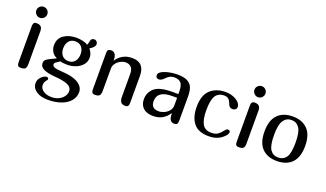

<svg xmlns="http://www.w3.org/2000/svg" viewBox="-82 -1252 3454 2033"><g transform="rotate(20 1645.0 -235.5)"><path d="M125 0Q102 0 93.5 -11.5Q85 -23 85 -47V-455Q85 -479 93.5 -490.5Q102 -502 125 -502Q158 -502 173.5 -485.5Q189 -469 189 -435V-68Q189 -26 175 -13Q161 0 125 0ZM135 -691Q161 -691 179 -673Q197 -655 197 -629Q197 -604 179 -585.5Q161 -567 135 -567Q110 -567 91.5 -585.5Q73 -604 73 -629Q73 -655 91.5 -673Q110 -691 135 -691Z M693 60Q693 11 641.5 -9.5Q590 -30 503 -36Q417 -42 371.5 -63.5Q326 -85 326 -128Q326 -154 345 -169Q364 -184 401 -201Q435 -215 449 -225V-228Q412 -243 393.5 -276Q375 -309 375 -344Q375 -424 433 -463Q491 -502 576 -502Q606 -502 642.5 -494.5Q679 -487 701 -471Q706 -474 708.5 -482Q711 -490 713 -499Q716 -523 725 -536.5Q734 -550 761 -550Q775 -550 785.5 -537.5Q796 -525 796 -508Q796 -476 739 -442Q756 -424 766 -399.5Q776 -375 776 -350Q776 -305 748.5 -271Q721 -237 675.5 -218Q630 -199 577 -199Q525 -199 497 -208Q484 -198 472 -191Q453 -179 446.5 -172Q440 -165 440 -152Q440 -136 463.5 -125.5Q487 -115 551 -112Q674 -106 735 -67Q796 -28 796 31Q796 85 761.5 128Q727 171 662 195.5Q597 220 510 220Q428 220 378.5 185.5Q329 151 329 97Q329 67 345 44Q361 21 382 8Q403 -5 417 -5Q428 -5 434 1Q440 7 440 15Q440 20 430 32Q419 45 413 57.5Q407 70 407 90Q407 130 444.5 155Q482 180 537 180Q582 180 617.5 162.5Q653 145 673 117Q693 89 693 60ZM576 -462Q531 -462 504.5 -431.5Q478 -401 478 -348Q478 -299 504 -269Q530 -239 576 -239Q620 -239 646.5 -270Q673 -301 673 -352Q673 -401 647.5 -431.5Q622 -462 576 -462Z M965 -502Q993 -502 1008.5 -480.5Q1024 -459 1024 -416V-409H1026Q1052 -451 1097 -476.5Q1142 -502 1201 -502Q1342 -502 1342 -351V-47Q1342 -23 1333.5 -11.5Q1325 0 1302 0Q1268 0 1253 -19Q1238 -38 1238 -82V-332Q1238 -387 1214.5 -411Q1191 -435 1153 -435Q1125 -435 1095 -419.5Q1065 -404 1045.5 -377.5Q1026 -351 1026 -320V-71Q1026 -28 1011.5 -14Q997 0 962 0Q939 0 930.5 -11.5Q922 -23 922 -47V-459Q922 -483 932 -492.5Q942 -502 965 -502Z M1616 0Q1542 0 1503.5 -36.5Q1465 -73 1465 -135Q1465 -211 1521.5 -260.5Q1578 -310 1717 -310H1790V-338Q1790 -406 1766.5 -434Q1743 -462 1690 -462Q1640 -462 1602 -420Q1570 -385 1541 -385Q1524 -385 1515 -394.5Q1506 -404 1506 -419Q1506 -438 1520 -451Q1534 -464 1561 -475Q1593 -488 1634 -495Q1675 -502 1710 -502Q1782 -502 1822.5 -482Q1863 -462 1879 -423Q1895 -384 1895 -321V-47Q1895 -23 1887 -11.5Q1879 0 1856 0Q1823 0 1809 -22.5Q1795 -45 1795 -94L1792 -95Q1759 -46 1716.5 -23Q1674 0 1616 0ZM1569 -149Q1569 -67 1656 -67Q1683 -67 1714.5 -80.5Q1746 -94 1768.5 -120.5Q1791 -147 1791 -184V-268H1733Q1569 -268 1569 -149Z M2415 -137Q2424 -137 2431 -131Q2438 -125 2438 -116Q2438 -98 2425 -82Q2359 0 2244 0Q2125 0 2071.5 -67Q2018 -134 2018 -250Q2018 -381 2083 -441.5Q2148 -502 2255 -502Q2321 -502 2372 -472Q2427 -439 2427 -395Q2427 -377 2414 -366.5Q2401 -356 2385 -356Q2363 -356 2350.5 -366.5Q2338 -377 2331 -398Q2321 -427 2303.5 -444.5Q2286 -462 2253 -462Q2188 -462 2157 -414.5Q2126 -367 2126 -250Q2126 -147 2155.5 -95.5Q2185 -44 2255 -44Q2302 -44 2329 -63Q2356 -82 2381 -115L2390 -126Q2400 -137 2415 -137Z M2583 0Q2560 0 2551.5 -11.5Q2543 -23 2543 -47V-455Q2543 -479 2551.5 -490.5Q2560 -502 2583 -502Q2616 -502 2631.5 -485.5Q2647 -469 2647 -435V-68Q2647 -26 2633 -13Q2619 0 2583 0ZM2593 -691Q2619 -691 2637 -673Q2655 -655 2655 -629Q2655 -604 2637 -585.5Q2619 -567 2593 -567Q2568 -567 2549.5 -585.5Q2531 -604 2531 -629Q2531 -655 2549.5 -673Q2568 -691 2593 -691Z M2782 -251Q2782 -378 2843 -440Q2904 -502 3011 -502Q3118 -502 3179 -440Q3240 -378 3240 -251Q3240 -126 3180 -63Q3120 0 3011 0Q2902 0 2842 -63Q2782 -126 2782 -251ZM3132 -251Q3132 -369 3100 -415.5Q3068 -462 3011 -462Q2955 -462 2922.5 -415Q2890 -368 2890 -251Q2890 -132 2921 -86Q2952 -40 3011 -40Q3070 -40 3101 -85.5Q3132 -131 3132 -251Z"/></g></svg>

Font: Marmelad for Arash.Academy
Style: Regular
Weight: 400
Designer: Manvel Shmavonyan
Foundry: Cyreal
Version: Version 1.110;Glyphs 3.2 (3202)